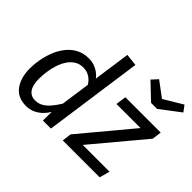

<svg xmlns="http://www.w3.org/2000/svg" viewBox="-158 -1063 1353 1353"><g transform="rotate(45 518.0 -386.5)"><path d="M431 -473 470 -748 560 -738 456 0H376L377 -87Q359 -57 334.5 -34.5Q310 -12 281 0Q252 12 218 12Q136 12 93.5 -45Q51 -102 51 -197Q51 -238 59.5 -284.5Q68 -331 85.5 -376Q103 -421 132 -458Q161 -495 201.5 -517Q242 -539 296 -539Q327 -539 352 -530Q377 -521 397 -506.5Q417 -492 431 -473ZM313 -466Q275 -466 247 -447.5Q219 -429 200 -399Q181 -369 169.5 -332.5Q158 -296 153 -259Q148 -222 148 -190Q148 -123 171.5 -92Q195 -61 236 -61Q269 -61 295 -76Q321 -91 344.5 -118.5Q368 -146 391 -183L422 -402Q409 -423 393 -437Q377 -451 357.5 -458.5Q338 -466 313 -466ZM671 -527H1023L1014 -457L696 -77H963L942 0H574L583 -69L900 -449H660ZM862 -701 1002 -785 1036 -740 887 -627H827L708 -740L749 -785Z"/></g></svg>

Font: Fira Sans Variable
Style: Italic
Weight: 397
Italic angle: -8°
Designer: Carrois Corporate & Edenspiekermann AG
Foundry: Carrois Corporate GbR & Edenspiekermann AG
Version: Version 4.202